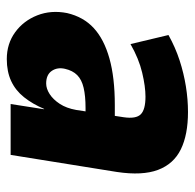

<svg xmlns="http://www.w3.org/2000/svg" viewBox="-24 -524 560 551"><g transform="rotate(90 255.5 -249.0)"><path d="M150 11Q106 11 73 -13Q40 -37 24.5 -76.5Q9 -116 18 -162Q29 -209 61 -238.5Q93 -268 148 -283.5Q203 -299 282 -299H332L319 -215H290Q256 -215 232.5 -209.5Q209 -204 196 -191Q183 -178 178 -156Q173 -134 184 -118Q195 -102 220 -102Q235 -102 250.5 -112Q266 -122 278.5 -141Q291 -160 296 -188L317 -325Q322 -360 308.5 -373.5Q295 -387 258 -387Q229 -387 189 -377.5Q149 -368 107 -344L81 -453Q117 -473 154 -485Q191 -497 228.5 -503Q266 -509 302 -509Q367 -509 409 -488.5Q451 -468 468 -423Q485 -378 474 -305L425 0H279L294 -96H293Q279 -63 259.5 -38.5Q240 -14 213 -1.5Q186 11 150 11Z"/></g></svg>

Font: Nunito Sans 10pt Condensed Black
Style: Italic
Weight: 900
Width: 3
Italic angle: -9°
Designer: Vernon Adams
Foundry: Vernon Adams
Version: Version 3.101;gftools[0.9.27]